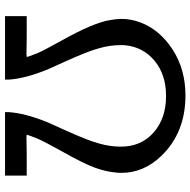

<svg xmlns="http://www.w3.org/2000/svg" viewBox="-17 -739 756 762"><g transform="rotate(90 361.0 -358.0)"><path d="M69 -537Q98 -614 176.5 -665Q255 -716 359 -716Q506 -716 598 -621Q666 -551 666 -462Q666 -449 665 -442Q661 -397 644 -352.5Q627 -308 583 -230Q539 -151 529 -126Q515 -91 515 -86Q517 -85 528 -85Q530 -85 552.5 -85.5Q575 -86 596 -86H677V0H425V-14Q429 -79 465 -168Q481 -204 492 -228Q539 -331 550 -375Q562 -417 562 -460Q562 -540 506 -589.5Q450 -639 361 -639Q277 -639 222.5 -594.5Q168 -550 160 -480Q159 -474 159 -460Q159 -417 171 -375Q182 -331 229 -228Q240 -204 256 -168Q292 -79 296 -14V0H44V-86H125Q146 -86 168.5 -85.5Q191 -85 193 -85L206 -86Q206 -91 192 -126Q182 -151 138 -230Q71 -350 60 -415Q55 -442 55 -462Q55 -500 69 -537Z"/></g></svg>

Font: KaTeX_SansSerif
Style: Regular
Weight: 400
Version: Version 1.1; ttfautohint (v1.3)